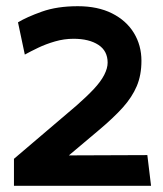

<svg xmlns="http://www.w3.org/2000/svg" viewBox="-20 -599 527 619"><path d="M231 -579Q164 -579 115 -561.5Q66 -544 38 -527L60 -423Q78 -433 103 -445Q128 -457 157.5 -465.5Q187 -474 217 -474Q267 -474 297 -454.5Q327 -435 327 -397Q327 -379 316 -357.5Q305 -336 282.5 -312Q260 -288 227 -259L25 -87V0H467L455 -99L202 -98L297 -178Q346 -219 376 -252.5Q406 -286 421 -321.5Q436 -357 436 -403Q436 -453 411.5 -493Q387 -533 341 -556Q295 -579 231 -579Z"/></svg>

Font: Catamaran Thin
Style: Bold
Weight: 700
Version: Version 2.000